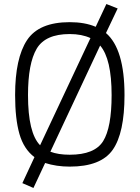

<svg xmlns="http://www.w3.org/2000/svg" viewBox="-20 -817 693 953"><path d="M326 10Q260 10 204 -8L146 116L91 92L151 -37Q98 -77 76.5 -152Q55 -227 55 -345Q55 -528 114 -617.5Q173 -707 326 -707Q401 -707 455 -684L508 -797L564 -775L506 -653Q598 -574 598 -345Q598 -157 539.5 -73.5Q481 10 326 10ZM119 -345Q119 -157 179 -96L429 -628Q386 -648 326 -648Q205 -648 162 -575Q119 -502 119 -345ZM326 -49Q450 -49 492 -116.5Q534 -184 534 -345Q534 -525 477 -591L230 -64Q269 -49 326 -49Z"/></svg>

Font: TitilliumText22L Lt
Style: Thin
Weight: 300
Designer: Campivisivi
Foundry: Campivisivi
Version: 1.000